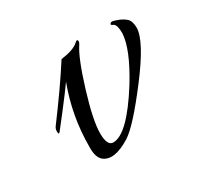

<svg xmlns="http://www.w3.org/2000/svg" viewBox="-77 -372 482 468"><g transform="rotate(-30 163.5 -138.0)"><path d="M169 -13Q119 18 94 -2Q81 -13 82 -42Q82 -128 112 -208Q98 -188 69 -150.5Q40 -113 39 -112Q32 -102 32 -114Q32 -122 37 -128Q93 -203 130 -261Q166 -266 179 -278Q183 -282 185.5 -282Q188 -282 188 -278Q188 -274 185 -270Q167 -243 144 -168Q121 -93 121 -57.5Q121 -22 138 -22Q178 -22 242 -124Q288 -199 290 -242Q290 -265 282 -270Q274 -273 276.5 -276Q279 -279 282 -279Q285 -279 291 -277Q297 -275 302 -273Q319 -265 323 -256.5Q327 -248 327 -236Q327 -200 263 -116Q199 -32 169 -13Z"/></g></svg>

Font: Italianno
Style: Regular
Weight: 400
Designer: Robert E. Leuschke
Foundry: Robert E. Leuschke
Version: Version 1.003